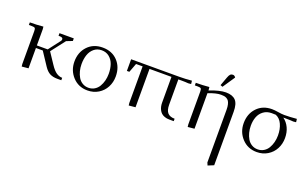

<svg xmlns="http://www.w3.org/2000/svg" viewBox="-100 -1137 3103 1933"><g transform="rotate(20 1451.5 -170.0)"><path d="M22 -411.1V-439Q94.7 -439 165 -445.8L168 -418V-245.1H284.2L379.9 -370.1Q387.2 -378.9 387.2 -388.2Q387.2 -400.9 377.7 -406Q368.2 -411.1 348.1 -411.1H339.8V-439H493.2V-411.1L429.2 -386.2L313 -235.8L392.1 -117.2Q425.3 -66.9 455.8 -46.4Q486.3 -25.9 519 -25.9V0H475.1Q429.2 0 396.2 -16.8Q363.3 -33.7 335 -76.2L241.2 -217.8H168V0L97.2 6.8L94.2 -19V-371.1Q94.2 -396 87.2 -403.6Q80.1 -411.1 55.2 -411.1Z M578.6 -223.1Q578.6 -323.2 639.9 -387.7Q701.2 -452.1 799.8 -452.1Q899.4 -452.1 960.4 -388.2Q1021.5 -324.2 1021.5 -223.1Q1021.5 -160.2 994.1 -107.9Q966.8 -55.7 915.8 -24.4Q864.7 6.8 799.8 6.8Q703.6 6.8 641.1 -60.3Q578.6 -127.4 578.6 -223.1ZM654.8 -223.1Q654.8 -185.1 663.8 -149.9Q672.9 -114.7 689.9 -85.7Q707 -56.6 735.6 -39.3Q764.2 -22 799.8 -22Q835.9 -22 864.5 -39.3Q893.1 -56.6 910.4 -85.7Q927.7 -114.7 936.8 -149.9Q945.8 -185.1 945.8 -223.1Q945.8 -278.8 930.7 -323Q915.5 -367.2 881.8 -395Q848.1 -422.9 799.8 -422.9Q752 -422.9 718.5 -395Q685.1 -367.2 669.9 -323Q654.8 -278.8 654.8 -223.1Z M1107.4 -314V-439H1623.5Q1686.5 -439 1756.3 -445.8L1759.8 -418V-411.1L1731.4 -408.2Q1701.7 -411.1 1654.8 -411.1H1623.5V-141.1Q1623.5 -80.1 1648.2 -53Q1672.9 -25.9 1723.6 -25.9V0H1676.8Q1647.9 0 1625.5 -8.1Q1603 -16.1 1589.1 -29.1Q1575.2 -42 1566.2 -60.3Q1557.1 -78.6 1553.5 -97.2Q1549.8 -115.7 1549.8 -136.2V-411.1H1314.5V0L1243.7 6.8L1240.7 -19V-411.1H1170.4L1133.8 -314Z M1800.3 -411.1V-439Q1873 -439 1943.4 -445.8L1946.3 -418V-410.2Q2053.2 -452.1 2120.1 -452.1Q2189.9 -452.1 2224.1 -416.5Q2258.3 -380.9 2258.3 -294.9V277.8L2196.3 303.2L2184.1 274.9V-290Q2184.1 -322.3 2178.5 -345.2Q2172.9 -368.2 2164.1 -381.1Q2155.3 -394 2140.9 -401.6Q2126.5 -409.2 2112.8 -411.1Q2099.1 -413.1 2080.1 -413.1Q2029.3 -413.1 1946.3 -380.9V0L1875.5 6.8L1872.6 -19V-371.1Q1872.6 -396 1865.5 -403.6Q1858.4 -411.1 1833.5 -411.1ZM2042.5 -502 2076.2 -594.2Q2085.9 -621.6 2096.7 -632.3Q2107.4 -643.1 2124.5 -643.1Q2142.1 -643.1 2154.3 -624L2066.4 -493.2Z M2392.1 -223.1Q2392.1 -323.2 2453.4 -387.7Q2514.6 -452.1 2613.3 -452.1Q2640.1 -452.1 2680.7 -445.6Q2721.2 -439 2748 -439Q2811 -439 2880.9 -445.8L2884.3 -418V-411.1L2856 -408.2Q2826.2 -411.1 2779.3 -411.1H2748Q2789.6 -380.9 2812.3 -332.3Q2835 -283.7 2835 -223.1Q2835 -160.2 2807.6 -107.9Q2780.3 -55.7 2729.2 -24.4Q2678.2 6.8 2613.3 6.8Q2517.1 6.8 2454.6 -60.3Q2392.1 -127.4 2392.1 -223.1ZM2468.3 -223.1Q2468.3 -185.1 2477.3 -149.9Q2486.3 -114.7 2503.4 -85.7Q2520.5 -56.6 2549.1 -39.3Q2577.6 -22 2613.3 -22Q2649.4 -22 2678 -39.3Q2706.5 -56.6 2723.9 -85.7Q2741.2 -114.7 2750.2 -149.9Q2759.3 -185.1 2759.3 -223.1Q2759.3 -291 2735.8 -342.3Q2712.4 -393.6 2667 -412.1Q2650.9 -413.1 2623 -413.1Q2572.3 -413.1 2536.4 -386.5Q2500.5 -359.9 2484.4 -317.9Q2468.3 -275.9 2468.3 -223.1Z"/></g></svg>

Font: Dihjauti
Style: Regular
Weight: 400
Designer: T. Christopher White
Version: Version 3.0.0